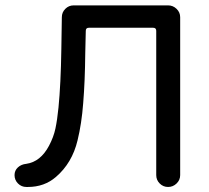

<svg xmlns="http://www.w3.org/2000/svg" viewBox="-20 -704 792 729"><path d="M35.2 -39.1Q35.2 -56.6 47.9 -68.4Q60.5 -80.1 80.1 -82Q133.8 -89.8 166 -150.4Q183.6 -183.6 190.4 -215.8Q197.3 -248 202.1 -295.9Q210.9 -384.8 212.9 -517.6L214.8 -638.7Q214.8 -657.2 228 -670.4Q241.2 -683.6 259.8 -683.6H618.2Q636.7 -683.6 650.4 -670.4Q664.1 -657.2 664.1 -638.7V-39.1Q664.1 -20.5 650.4 -7.3Q636.7 5.9 618.2 5.9Q599.6 5.9 586.4 -7.3Q573.2 -20.5 573.2 -39.1V-586.9Q573.2 -598.6 561.5 -598.6H317.4Q305.7 -598.6 305.7 -586.9L303.7 -501Q302.7 -395.5 295.9 -312.5Q290 -234.4 274.4 -170.9Q253.9 -85 192.4 -32.2Q148.4 5.9 85.9 5.9H80.1Q61.5 5.9 48.3 -7.3Q35.2 -20.5 35.2 -39.1Z"/></svg>

Font: jf-openhuninn-2.0
Style: Regular
Weight: 400
Designer: [Kosugi Maru]
Designed by MOTOYA      

[Varela Round]
Joe Prince (Latin component); Avraham Cornfeld (Hebrew component)
Foundry: justfont CO.,LTD.
Version: 2.0